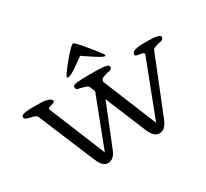

<svg xmlns="http://www.w3.org/2000/svg" viewBox="-223 -1255 1666 1550"><g transform="rotate(-30 610.0 -480.0)"><path d="M429.2 -756.8Q437 -775.4 475.3 -826.4Q513.7 -877.4 555.9 -923.1Q598.1 -968.8 611.8 -968.8Q625.5 -968.8 706.1 -870.1Q786.6 -771.5 791.5 -756.8L781.2 -751Q760.7 -752.4 656.7 -823.2L639.2 -835V-834.5L611.8 -854L595.2 -842.8Q584.5 -836.4 551.3 -812Q473.6 -754.4 443.4 -751ZM739.7 -627Q687 -613.8 675.3 -602.1L666.5 -580.6L872.1 -79.1Q1005.9 -428.7 1073.2 -603Q1073.2 -616.2 1053.5 -620.4Q1033.7 -624.5 1013.9 -627.4Q994.1 -630.4 994.1 -641.6Q994.1 -658.7 1004.6 -666Q1015.1 -673.3 1025.9 -676.8Q1036.6 -680.2 1046.4 -681.6Q1056.2 -683.1 1070.8 -684.1Q1092.8 -685.5 1116.9 -685.5Q1141.1 -685.5 1153.3 -685.3Q1165.5 -685.1 1183.3 -684.3Q1201.2 -683.6 1212.6 -681.4Q1224.1 -679.2 1235.4 -676.3Q1258.3 -670.4 1258.3 -656.5Q1258.3 -642.6 1247.3 -634.8Q1236.3 -627 1221.2 -627Q1165 -614.3 1154.3 -601.6L938.5 -64.5Q926.8 -35.6 906 -13.4Q885.3 8.8 855 8.8Q824.7 8.8 804.4 -13.2Q784.2 -35.2 766.6 -77.6L613.3 -448.2L459 -64.5Q429.7 8.8 376.5 8.8Q332 8.8 304.7 -44.4Q297.9 -57.1 289.1 -77.6L70.8 -600.1Q59.6 -613.8 25.4 -620.4Q-8.8 -627 -23.2 -635Q-37.6 -643.1 -37.6 -653.1Q-37.6 -663.1 -32.2 -668.5Q-26.9 -673.8 -15.1 -676.8Q-3.4 -679.7 7.1 -681.6Q17.6 -683.6 36.1 -684.6Q66.4 -685.5 81.5 -685.5H98.6Q168.5 -685.5 187.7 -680.9Q207 -676.3 218.8 -671.9Q242.2 -662.6 244.1 -641.6Q243.2 -635.3 226.6 -630.4Q210 -625.5 194.1 -620.1Q178.2 -614.7 178.2 -606.4L394 -79.1L573.2 -545.9L551.3 -599.1Q543.5 -608.9 530 -613.3Q516.6 -617.7 511.2 -619.1Q487.3 -627 472.7 -628.9Q458 -630.9 450.7 -636.5Q443.4 -642.1 443.4 -658.9Q443.4 -675.8 481.7 -680.4Q520 -685.1 580.6 -685.1Q641.1 -685.1 658 -684.8Q674.8 -684.6 697.8 -683.8Q720.7 -683.1 732.4 -681.2Q744.1 -679.2 756.3 -676Q768.6 -672.9 773.4 -667.7Q778.3 -662.6 778.3 -652.3Q778.3 -642.1 766.8 -634.5Q755.4 -627 739.7 -627Z"/></g></svg>

Font: Corben
Style: Regular
Weight: 400
Designer: vernon adams
Foundry: vernon adams
Version: Version 1.101